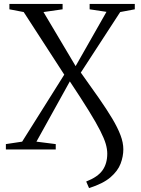

<svg xmlns="http://www.w3.org/2000/svg" viewBox="-20 -763 718 980"><path d="M434.5 197 420 163.5Q479 140.5 503.2 106.2Q527.5 72 527.5 21Q527.5 -1.5 519.8 -28.5Q512 -55.5 491.5 -96Q471 -136.5 433.5 -197.2Q396 -258 336.5 -347.5L166 -40L264.5 -27.5V0H10V-27.5L93 -40L308 -382L101 -701.5L28 -715.5V-743H299.5V-715.5L202 -701.5L366 -425.5L523.5 -702.5L437.5 -715.5V-743H668V-715.5L593.5 -701.5L392.5 -392.5Q444.5 -320 484.8 -262.2Q525 -204.5 552.8 -158Q580.5 -111.5 595 -73.2Q609.5 -35 609.5 -1Q609.5 35.5 595.5 72.5Q581.5 109.5 543.8 142Q506 174.5 434.5 197Z"/></svg>

Font: Merriweather 96pt Light
Style: Regular
Weight: 300
Version: Version 2.100